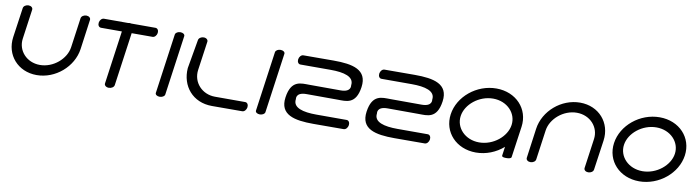

<svg xmlns="http://www.w3.org/2000/svg" viewBox="-28 -1139 6137 1686"><g transform="rotate(10 3040.0 -295.5)"><path d="M643.1 -590.6C620.5 -590.6 599.1 -576.8 596.5 -558.2C596.5 -558.2 574.7 -402.9 559.3 -293.6C544.3 -187 434.8 -92.5 315.4 -92.5C195.9 -92.5 113 -187 128 -293.6C143.3 -402.9 165.2 -558.2 165.2 -558.2C167.8 -576.8 150.2 -590.6 127.7 -590.6C105.1 -590.6 83.7 -576.7 81.1 -558.2C81.1 -558.2 65.4 -451.5 43 -292.6C20.3 -131.1 134.8 0 302.4 0C469.9 0 621.3 -131.1 644 -292.6C666.3 -451.5 680.6 -558.2 680.6 -558.2C683.2 -576.7 665.6 -590.6 643.1 -590.6Z M760.5 -548.7C757.4 -526.9 767.7 -508.1 787.6 -507.3C788.7 -507.2 871.2 -507.3 974 -507.3C955 -371.9 907.4 -32.4 907.4 -32.4C904.8 -14.1 923 0 946.4 0C969.8 0 991.9 -13.9 994.5 -32.5L1061.3 -507.3C1161.3 -507.3 1247.7 -507.4 1247.7 -507.4C1266.4 -507.4 1283.4 -526.5 1286.5 -548.7C1289.6 -570.9 1278.2 -590 1259.3 -590H1044.1C1041 -590.9 1034.7 -592 1029.6 -592C1024.3 -592 1020 -591.5 1014.5 -590H799.3C780.5 -589.5 763.6 -571 760.5 -548.7Z M1520.6 -561.9C1522.3 -577.8 1505.2 -590 1482.5 -590C1460.3 -590 1439.6 -578.9 1436.4 -561.6C1436.4 -561.2 1361.5 -28.1 1361.5 -28C1359.2 -12.2 1377 0 1399.6 0C1422.1 0 1443.3 -12 1445.6 -28Z M1728.9 -548.4C1731.4 -566.9 1714 -580.8 1691.4 -580.8C1668.9 -580.8 1647.5 -566.8 1644.8 -548.4L1599.8 -290.4L1599.8 -290.1C1588 -130.8 1692.9 0 1866.6 0C2028.1 0 2136.7 -0.7 2136.7 -0.7C2155.6 -0.7 2172.4 -20.2 2175.6 -42.8C2178.8 -65.3 2167.4 -84.8 2148.5 -84.8C2148.5 -84.8 1990 -84.8 1878.5 -84.8C1763.7 -84.8 1676.4 -177.4 1692.4 -291.3C1707 -395 1724.5 -517.6 1728.2 -543.5Z M2413.6 -561.9C2415.3 -577.8 2398.2 -590 2375.5 -590C2353.3 -590 2332.6 -578.9 2329.4 -561.6C2329.4 -561.2 2254.5 -28.1 2254.5 -28C2252.2 -12.2 2270 0 2292.6 0C2315.1 0 2336.3 -12 2338.6 -28Z M2489.5 -186.7C2467.2 -28.2 2600.6 0 2770.9 0C2932.4 0 3041 -0.7 3041 -0.7C3059.8 -0.7 3076.7 -20.2 3079.9 -42.8C3083 -65.3 3071.7 -84.8 3052.8 -84.8C3052.8 -84.8 2894.3 -84.8 2782.8 -84.8C2664.2 -84.8 2570.9 -108.2 2581.9 -186.3C2582.4 -190.1 2568.6 -247.3 2667.2 -247.1C2670.5 -247.1 2673.7 -247.1 2676.6 -247.1C2707 -247 2809.8 -246.4 2944.5 -246.4C3017.2 -246.4 3108.9 -230.9 3131.5 -391.7C3153.8 -550.1 3020.4 -578.4 2850.1 -578.4C2688.6 -578.4 2580 -577.6 2580 -577.6C2561.2 -577.6 2544.3 -558.1 2541.1 -535.6C2538 -513.1 2549.3 -493.5 2568.2 -493.5C2568.2 -493.5 2726.7 -493.6 2838.2 -493.6C2956.8 -493.6 3050.1 -470.1 3039.1 -392C3038.6 -388.3 3052.4 -331 2953.8 -331.2C2953.8 -331.2 2839.3 -331.9 2676.5 -331.9C2603.8 -331.9 2512.1 -347.4 2489.5 -186.7ZM2668 -247.2C2669 -247.2 2670.8 -247.2 2673.5 -247.1C2670.2 -247.1 2668 -247.2 2668 -247.2Z M3212.5 -186.7C3190.2 -28.2 3323.6 0 3493.9 0C3655.4 0 3764 -0.7 3764 -0.7C3782.8 -0.7 3799.7 -20.2 3802.9 -42.8C3806 -65.3 3794.7 -84.8 3775.8 -84.8C3775.8 -84.8 3617.3 -84.8 3505.8 -84.8C3387.2 -84.8 3293.9 -108.2 3304.9 -186.3C3305.4 -190.1 3291.6 -247.3 3390.2 -247.1C3393.5 -247.1 3396.7 -247.1 3399.6 -247.1C3430 -247 3532.8 -246.4 3667.5 -246.4C3740.2 -246.4 3831.9 -230.9 3854.5 -391.7C3876.8 -550.1 3743.4 -578.4 3573.1 -578.4C3411.6 -578.4 3303 -577.6 3303 -577.6C3284.2 -577.6 3267.3 -558.1 3264.1 -535.6C3261 -513.1 3272.3 -493.5 3291.2 -493.5C3291.2 -493.5 3449.7 -493.6 3561.2 -493.6C3679.8 -493.6 3773.1 -470.1 3762.1 -392C3761.6 -388.3 3775.4 -331 3676.8 -331.2C3676.8 -331.2 3562.3 -331.9 3399.5 -331.9C3326.8 -331.9 3235.1 -347.4 3212.5 -186.7ZM3391 -247.2C3392 -247.2 3393.8 -247.2 3396.5 -247.1C3393.2 -247.1 3391 -247.2 3391 -247.2Z M4575.8 -292.6C4598.5 -454.3 4476.7 -585.2 4301.1 -585.2C4125.5 -585.2 3967 -454.3 3944.2 -292.6C3921.5 -130.9 4043.3 0 4218.9 0C4310.2 0 4397 -35.5 4463.2 -93.6L4452.1 -14.5C4450.1 -0.2 4474.3 1.3 4490.1 1.3C4507.1 1.3 4534.2 -0.6 4536.3 -15.2ZM4288.1 -492.7C4414 -492.7 4501.9 -398.4 4487 -292.6C4472.2 -186.8 4357.7 -92.5 4231.9 -92.5C4106 -92.5 4018.1 -186.8 4033 -292.6C4047.8 -398.4 4162.3 -492.7 4288.1 -492.7Z M5306 -298C5328.7 -459.5 5214.2 -590.6 5046.6 -590.6C4879.1 -590.6 4727.7 -459.5 4705 -298C4682.7 -139.1 4668.4 -32.4 4668.4 -32.4C4665.8 -13.9 4683.4 0 4705.9 0C4728.5 0 4749.9 -13.8 4752.5 -32.4C4752.5 -32.4 4774.3 -187.7 4789.7 -297C4804.7 -403.6 4914.2 -498.1 5033.6 -498.1C5153.1 -498.1 5236 -403.6 5221 -297C5205.7 -187.7 5183.8 -32.4 5183.8 -32.4C5181.2 -13.8 5198.8 0 5221.3 0C5243.9 0 5265.3 -13.9 5267.9 -32.4C5267.9 -32.4 5283.6 -139.1 5306 -298Z M5744.1 -492.7C5870 -492.7 5957.9 -398.4 5943 -292.6C5928.2 -186.8 5813.7 -92.5 5687.9 -92.5C5562 -92.5 5474.1 -186.8 5489 -292.6C5503.8 -398.4 5618.3 -492.7 5744.1 -492.7ZM5674.9 0C5850.5 0 6009 -130.9 6031.8 -292.6C6054.5 -454.3 5932.7 -585.2 5757.1 -585.2C5581.5 -585.2 5423 -454.3 5400.2 -292.6C5377.5 -130.9 5499.3 0 5674.9 0Z"/></g></svg>

Font: Hi.
Style: Bold
Weight: 400
Designer: Mew Too, Robert Jablonski
Foundry: Cannot Into Space Fonts
Version: Version 1.996